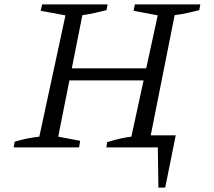

<svg xmlns="http://www.w3.org/2000/svg" viewBox="-20 -671 976 874"><path d="M464 0 468 -24Q500 -34 526.5 -40Q553 -46 578 -49L698 -601L588 -622L594 -651H892L887 -625Q861 -618 833 -612Q805 -606 775 -602L665 -49L767 -30L762 0ZM42 0 47 -26Q76 -35 104 -40.5Q132 -46 159 -49L278 -601L165 -622L172 -651H470L465 -625Q439 -618 411.5 -612Q384 -606 355 -602L245 -49L345 -30L340 0ZM256 -305 267 -360H688L677 -305ZM701 183 698 -32 735 0H612L623 -55H780L732 183Z"/></svg>

Font: Piazzolla 24pt
Style: Italic
Weight: 400
Italic angle: -11.3°
Designer: Juan Pablo del Peral
Foundry: Huerta Tipografica
Version: Version 2.005